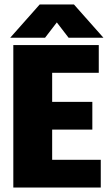

<svg xmlns="http://www.w3.org/2000/svg" viewBox="-20 -845 489 865"><path d="M215 -261V-125H434V0H40V-642H425V-517H215V-386H396V-261ZM236 -744 183 -675H26L159 -825H313L446 -675H289Z"/></svg>

Font: Teko
Style: Bold
Weight: 700
Designer: Manushi Parikh, Jonny Pinhorn
Foundry: Indian Type Foundry
Version: Version 1.106;PS 1.0;hotconv 1.0.78;makeotf.lib2.5.61930; tt